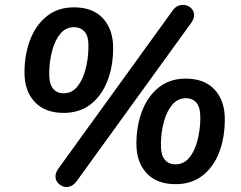

<svg xmlns="http://www.w3.org/2000/svg" viewBox="-20 -742 985 784"><path d="M293 -2Q281 14 266.5 19Q252 24 238.5 19.5Q225 15 216 4.5Q207 -6 206.5 -21Q206 -36 218 -53L685 -699Q696 -715 711 -719.5Q726 -724 739.5 -720.5Q753 -717 762.5 -706.5Q772 -696 772.5 -681Q773 -666 761 -649ZM240 -281Q164 -281 122 -325.5Q80 -370 80 -446Q80 -520 103.5 -580.5Q127 -641 172 -676.5Q217 -712 282 -712Q359 -712 400.5 -667Q442 -622 442 -546Q442 -471 418.5 -411Q395 -351 350 -316Q305 -281 240 -281ZM240 -361Q273 -361 295 -387.5Q317 -414 328.5 -456Q340 -498 341 -545Q343 -592 326.5 -611.5Q310 -631 282 -631Q249 -631 227 -605Q205 -579 193.5 -537Q182 -495 181 -447Q180 -401 196 -381Q212 -361 240 -361ZM697 10Q620 10 578.5 -35Q537 -80 537 -155Q537 -229 560.5 -289.5Q584 -350 629 -385.5Q674 -421 738 -421Q815 -421 856.5 -376Q898 -331 898 -255Q898 -180 875 -120Q852 -60 807 -25Q762 10 697 10ZM696 -71Q730 -71 752 -97Q774 -123 785.5 -165.5Q797 -208 798 -255Q799 -302 783 -321.5Q767 -341 739 -341Q706 -341 683.5 -314.5Q661 -288 649.5 -246Q638 -204 637 -157Q636 -111 652 -91Q668 -71 696 -71Z"/></svg>

Font: Nunito ExtraLight
Style: Bold Italic
Weight: 700
Italic angle: -9°
Version: Version 3.602